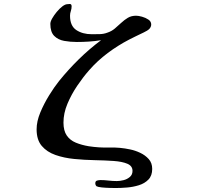

<svg xmlns="http://www.w3.org/2000/svg" viewBox="-20 -828 1040 965"><path d="M745 21Q745 -9 727.5 -28.5Q710 -48 684.5 -60Q659 -72 634 -77Q583 -88 530.5 -86.5Q478 -85 426 -93Q390 -99 361 -111Q332 -123 315.5 -147Q299 -171 299 -212Q299 -259 319 -306.5Q339 -354 368.5 -397.5Q398 -441 428 -475Q470 -523 521.5 -561.5Q573 -600 629 -629Q640 -635 661 -645Q682 -655 702.5 -665Q723 -675 729 -681Q740 -692 740 -705Q740 -720 726 -729.5Q712 -739 694 -744Q676 -749 664 -749Q640 -749 622.5 -738.5Q605 -728 589 -713Q573 -698 557 -684.5Q541 -671 520 -664Q502 -657 481.5 -656.5Q461 -656 441 -656Q395 -656 363.5 -677Q332 -698 332 -749Q332 -761 336 -772.5Q340 -784 340 -797Q340 -801 338 -804.5Q336 -808 331 -808Q328 -808 325 -807.5Q322 -807 319 -807Q308 -807 293.5 -796Q279 -785 265 -768Q251 -751 242 -735Q233 -719 233 -708Q233 -667 252.5 -647.5Q272 -628 302.5 -622.5Q333 -617 366 -617Q397 -617 427 -619Q457 -621 488 -626Q429 -582 376.5 -530.5Q324 -479 277 -421Q253 -391 227 -349Q201 -307 182.5 -262.5Q164 -218 164 -178Q164 -125 190 -94.5Q216 -64 259 -49Q302 -34 353.5 -29Q405 -24 456.5 -23Q508 -22 551 -19Q594 -16 620 -5Q646 6 646 31Q646 50 632.5 61.5Q619 73 601 77.5Q583 82 567 82Q546 82 525.5 79.5Q505 77 485 77Q477 77 468 79.5Q459 82 459 93Q459 102 465 108Q472 112 491.5 114Q511 116 532 116.5Q553 117 562 117Q587 117 618 114.5Q649 112 678 103Q707 94 726 74.5Q745 55 745 21Z"/></svg>

Font: UoqMunThenKhung
Style: Regular
Weight: 400
Designer: Font-Kai, 金井和夫, 宇文滿月
Foundry: Kazuo Kanai, Moonlit Owen
Version: Version 1.197